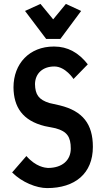

<svg xmlns="http://www.w3.org/2000/svg" viewBox="-20 -950 532 982"><path d="M258 -610C315 -610 356 -546 356 -546L429 -621C382 -681 326 -712 257 -712H255C131 -712 49 -625 49 -503C50 -403 95 -333 209 -305L264 -294C323 -278 342 -250 342 -190C342 -131 299 -91 225 -91C211 -92 164 -96 115 -152L42 -68C93 -17 167 12 221 12C363 12 455 -62 455 -199C455 -315 404 -382 286 -411L233 -423C178 -440 160 -466 159 -520C160 -575 199 -610 258 -610ZM216 -751H289L395 -894L317 -930L252 -851L187 -930L108 -894Z"/></svg>

Font: Mint Spirit
Style: Bold
Weight: 700
Designer: HARENDAL Hirwen
Foundry: Arkandis Digital Foundry.
Version: Version 1.004;FFEdit